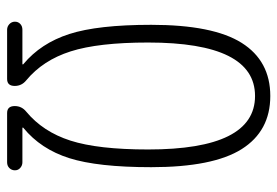

<svg xmlns="http://www.w3.org/2000/svg" viewBox="-140 -640 780 540"><g transform="rotate(90 250.0 -370.0)"><path d="M63.5 0Q54.7 0 47.9 -6.3Q41 -12.7 41 -22Q41 -31.2 47.4 -37.1Q53.7 -43 63.5 -43H160.2Q161.1 -43 161.1 -43.9Q161.1 -45.9 160.2 -45.9Q101.6 -94.7 75.7 -174.8Q49.8 -254.9 49.8 -405.3Q49.8 -579.1 100.6 -659.7Q151.4 -740.2 250 -740.2Q348.6 -740.2 399.4 -659.7Q450.2 -579.1 450.2 -405.3Q450.2 -254.9 424.8 -174.8Q399.4 -94.7 339.8 -45.9Q338.9 -45.9 338.9 -43.9Q338.9 -43 339.8 -43H436.5Q445.3 -43 452.1 -37.1Q459 -31.2 459 -22Q459 -12.7 452.6 -6.3Q446.3 0 436.5 0H297.9Q278.3 0 278.3 -21.5Q278.3 -41 293.9 -53.7Q350.6 -100.6 375.5 -178.2Q400.4 -255.9 400.4 -396.5Q400.4 -697.3 250 -697.3Q99.6 -697.3 99.6 -396.5Q99.6 -256.8 124.5 -178.7Q149.4 -100.6 206.1 -53.7Q221.7 -41 221.7 -21.5Q221.7 0 202.1 0Z"/></g></svg>

Font: Rounded Mgen+ 1mn light
Style: Regular
Weight: 200
Designer: [Source Han Sans]
Ryoko NISHIZUKA  (kana & ideographs); Paul D. Hunt (Latin, Greek & Cyrillic); Wenlong ZHANG  (bopomofo
Version: Version 1.059.20150602